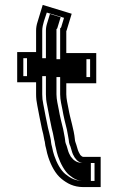

<svg xmlns="http://www.w3.org/2000/svg" viewBox="-20 -742 479 782"><path d="M308 -110C307.3 -110 307 -110.3 307 -111C303.2 -116.7 297.8 -127.9 296 -135L291 -152C289.2 -159.2 285 -165.9 285 -174C281.1 -216.6 266 -256.8 259 -299C255.9 -316.3 250 -339 250 -358V-403H372V-526H250V-616L251 -617L272 -686L154 -722C147 -699 139.9 -676.1 133 -653C129 -641 127 -629 127 -617V-530H50V-407H127V-358C127 -342.7 128.7 -327.3 132 -312C138.1 -277.6 144.7 -247.6 151 -216L156 -196C158 -185.3 159.7 -176.7 161 -170C162.3 -166 163 -163 163 -161C163.7 -153 165.3 -144.7 168 -136L172 -118L177 -101C188.1 -67.8 205 -34.5 230 -14C252.9 4.8 279.8 20 320 20H390V-103H320C314.9 -103 311.2 -106.8 308 -110ZM170.6 -690.8 240.8 -669.4 228.9 -630.3 225 -626.4V-501H347V-428H225V-358C225 -334.3 231.6 -310.3 234.4 -294.8C238.9 -267.4 246.6 -237.5 252.5 -214C255.3 -196.1 259 -182.4 260 -172.7C260.8 -155 266.1 -148.5 266.9 -145.4L271.8 -128.8C275.3 -115.9 279.1 -108.8 284.2 -100.3L293 -89.7C296.7 -86.2 305.6 -78 320 -78H365V-5H320C286.7 -5 266.4 -16.6 245.9 -33.3C226.8 -49 211 -78.4 200.9 -108.5L196.2 -124.2L192.2 -142.4C190.2 -148.8 188.3 -158.3 188 -162C186.8 -179.6 183.8 -183.4 180.4 -201.3L175.4 -221.5C168.8 -254.3 162.7 -282 156.5 -316.8C153.3 -331.6 152 -344.2 152 -358V-432H75V-505H152V-617C152 -642.1 164.5 -670.7 170.6 -690.8ZM278 -93 268.4 -104C263.6 -111.9 259.3 -120.6 256.5 -130.9L251.6 -147.8C250.5 -152.1 245.4 -159.2 245 -173.2C243.7 -186 240.1 -198.3 237.3 -215.9C231.4 -239.6 223.7 -269.3 219.2 -296.3C216.4 -312.5 210 -336 210 -358V-428H332V-501H210V-623.2L213.1 -626.3L227 -671.9L183.5 -685.2C179.7 -672.9 176.1 -661 172.2 -648.1C168.6 -637.3 167 -627.4 167 -617V-505H90V-432H167V-358C167 -343.6 168.4 -330 171.7 -315.1C177.8 -280.4 184.1 -251.8 190.6 -219.5L195.6 -199.4C197.7 -188.2 199.2 -180.8 200.5 -174.1C203.9 -163 203.6 -152.6 207.5 -140.1L211.5 -122L216.3 -105.8C226.7 -74.8 243.8 -44 261.8 -29.1C282.6 -12.1 298.4 -5 320 -5H350V-78H320C292 -78 280.8 -90.5 278 -93Z"/></svg>

Font: Tape
Style: Regular
Weight: 500
Foundry: Cannot Into Space Fonts
Version: Version 0.97